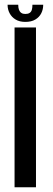

<svg xmlns="http://www.w3.org/2000/svg" viewBox="-20 -791 225 811"><path d="M41.5 0H132V-675H41.5ZM87 -698.5Q112.5 -698.5 129.2 -708.5Q146 -718.5 154.2 -734.8Q162.5 -751 162.5 -771H117Q117 -758.5 114.5 -749.8Q112 -741 105.2 -736.5Q98.5 -732 87 -732Q76.5 -732 70 -736.5Q63.5 -741 60.2 -749.5Q57 -758 57 -771H12Q12 -751 20.8 -734.8Q29.5 -718.5 46 -708.5Q62.5 -698.5 87 -698.5Z"/></svg>

Font: Anybody Condensed
Style: Regular
Weight: 400
Width: 3
Designer: Tyler Finck
Foundry: Etcetera Type Company
Version: Version 1.113;gftools[0.9.25]